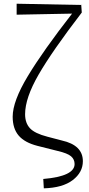

<svg xmlns="http://www.w3.org/2000/svg" viewBox="-20 -819 482 1042"><path d="M237.3 -77.1 315.4 -56.6Q429.7 -31.2 429.7 55.7Q429.7 116.2 375 158.2Q320.3 200.2 217.8 203.1L214.8 152.3Q384.8 137.7 384.8 71.3Q384.8 45.9 365.7 29.3Q346.7 12.7 292 0L183.6 -27.3Q114.3 -44.9 81.5 -83Q48.8 -121.1 48.8 -185.5Q48.8 -269.5 130.9 -405.8Q212.9 -542 371.1 -745.1L70.3 -739.3V-798.8L420.9 -792L423.8 -751Q262.7 -541 189.5 -414.1Q116.2 -287.1 116.2 -199.2Q116.2 -151.4 142.6 -123Q168.9 -94.7 237.3 -77.1Z"/></svg>

Font: GenYoMin TW TTF Light
Style: Regular
Weight: 300
Version: Version 1.300